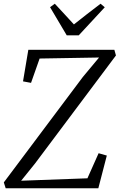

<svg xmlns="http://www.w3.org/2000/svg" viewBox="-26 -1010 642 1030"><path d="M4.5 0 -5.5 -31.5 418 -596.5 505.5 -701.5 186.5 -696 140.5 -565.5 97.5 -573.5 126 -743H587.5L596 -712.5L162 -133L87.5 -40.5L443 -53.5L503 -188L547 -175.5L501.5 0ZM332 -820.5 242.5 -971.5 268 -990Q293.5 -962.5 319 -935Q344.5 -907.5 370.5 -879Q404.5 -906.5 440.2 -933.8Q476 -961 513.5 -990L536 -971L396.5 -820.5Z"/></svg>

Font: Merriweather 48pt Light
Style: Italic
Weight: 300
Italic angle: -7.8°
Version: Version 2.101